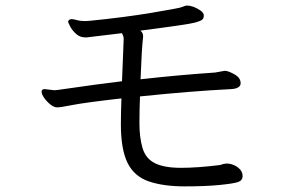

<svg xmlns="http://www.w3.org/2000/svg" viewBox="-20 -675 1040 683"><path d="M745 -417 779 -423H782Q794 -422 815 -410Q836 -398 836 -379Q836 -360 802 -358Q661 -351 478 -332Q476 -286 476 -236Q476 -186 487 -148.5Q498 -111 531 -94.5Q564 -78 623.5 -78Q683 -78 763 -88Q776 -93 786 -93H792Q812 -91 827.5 -78.5Q843 -66 843 -49.5Q843 -33 827 -27.5Q811 -22 761 -17Q711 -12 636.5 -12Q562 -12 510 -29.5Q458 -47 434 -95Q410 -143 410 -233Q410 -273 412 -325Q281 -310 238 -301.5Q195 -293 183.5 -293Q172 -293 159 -303.5Q146 -314 137 -327Q128 -340 128 -349Q128 -358 139 -358L173 -354L185 -355Q337 -377 414 -386Q416 -441 418 -485.5Q420 -530 420 -537.5Q420 -545 414 -557L297 -543Q293 -542 290 -542H283Q264 -542 250 -555Q236 -568 229 -582Q222 -596 222 -598Q222 -600 225.5 -603.5Q229 -607 235 -607Q241 -607 253.5 -603.5Q266 -600 284 -600L299 -601Q421 -613 519.5 -629.5Q618 -646 626 -649.5Q634 -653 642 -655H646Q668 -655 694 -637Q705 -629 705 -620Q705 -611 700.5 -606Q696 -601 673 -594.5Q650 -588 479 -566Q489 -559 489 -547V-543Q484 -502 480 -393Q613 -408 745 -417Z"/></svg>

Font: LXGW Bright GB
Style: Regular
Weight: 400
Designer: Christian Thalmann (Catharsis Fonts)
Foundry: LXGW / Christian Thalmann (Catharsis Fonts) / Fontworks Inc.
Version: Version 5.510